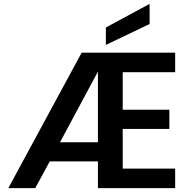

<svg xmlns="http://www.w3.org/2000/svg" viewBox="-20 -972 979 992"><path d="M23 0 402 -700H885V-599H614V-405H855V-306H614V-101H885V0H486V-138H237L162 0ZM486 -602 290 -237H486ZM527 -740V-830L753 -952V-848Z"/></svg>

Font: DeepMind Sans
Style: Bold
Weight: 700
Designer: Jonny Pinhorn / Modifications: Colophon Foundry
Foundry: Colophon Foundry
Version: Version 1.002; ttfautohint (v1.8.2)